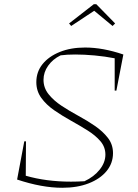

<svg xmlns="http://www.w3.org/2000/svg" viewBox="-20 -879 651 909"><path d="M523 -450V-603Q477 -612 428 -616.5Q379 -621 336 -621Q316 -621 298.5 -620Q281 -619 267 -617Q230 -599 208 -568Q186 -537 186 -501Q186 -463 210 -433Q234 -403 271 -378.5Q308 -354 350.5 -331Q393 -308 430 -282.5Q467 -257 491 -226Q515 -195 515 -154Q515 -106 484.5 -69Q454 -32 400 -11Q346 10 275 10Q178 10 61 -29L95 -210H103L102 -47Q199 -19 316 -19Q347 -19 380 -21Q425 -42 452 -76Q479 -110 479 -147Q479 -183 455.5 -210.5Q432 -238 394.5 -261.5Q357 -285 315.5 -308Q274 -331 236.5 -357Q199 -383 175.5 -415.5Q152 -448 152 -490Q152 -539 181.5 -575.5Q211 -612 263 -633Q315 -654 383 -654Q467 -654 564 -621L531 -450ZM436 -859 525 -768 513 -756 426 -828 317 -756 307 -768 424 -859Z"/></svg>

Font: Piazzolla SC Thin
Style: Italic
Weight: 100
Italic angle: -11.3°
Designer: Juan Pablo del Peral
Foundry: Huerta Tipografica
Version: Version 1.330